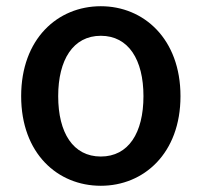

<svg xmlns="http://www.w3.org/2000/svg" viewBox="-20 -584 648 617"><path d="M304 13C442 13 560 -91 560 -275C560 -459 442 -564 304 -564C165 -564 48 -459 48 -275C48 -91 165 13 304 13ZM304 -81C215 -81 167 -157 167 -275C167 -392 215 -469 304 -469C393 -469 441 -392 441 -275C441 -157 393 -81 304 -81Z"/></svg>

Font: DAIFUKU Sans JP Medium
Style: Regular
Weight: 500
Designer: Original font ‘Source Han Sans JP’ : Ryoko NISHIZUKA  (kana, bopomofo & ideographs); Paul D. Hunt (Latin, Greek & Cyrill
Foundry: Daifuku
Version: Version 1.000